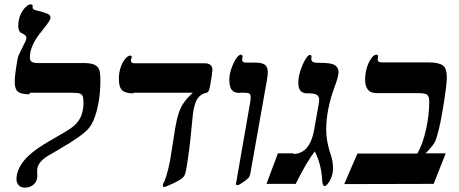

<svg xmlns="http://www.w3.org/2000/svg" viewBox="-20 -837 2091 874"><path d="M116 -415 114 -408Q75 -408 61 -420Q47 -432 47 -465Q47 -482 50 -504Q51 -511 52 -519Q53 -527 55 -538.5Q57 -550 58 -557Q61 -579 68 -592Q78 -612 82 -621Q88 -634 94 -645Q100 -656 100 -664Q100 -672 94 -677Q88 -682 79 -686Q63 -693 63 -719Q63 -744 72 -767Q81 -789 95 -803Q109 -817 119 -817Q129 -817 129 -809L128 -803Q128 -792 152 -788Q181 -781 197 -774Q210 -768 210 -757Q210 -750 201 -736Q195 -727 169 -694Q116 -630 116 -576Q116 -562 124 -556Q132 -550 154 -550H361Q390 -550 406 -544Q422 -538 430 -524Q437 -511 437 -470Q437 -399 422 -339Q407 -279 383 -252Q354 -218 252 -159L199 -128Q149 -98 149 -60L150 -36Q150 -13 134 2Q118 17 95 17Q73 17 64 5Q55 -7 55 -21Q55 -64 91 -108Q127 -152 226 -207Q290 -243 313 -261Q336 -280 348 -306Q360 -333 360 -368Q360 -392 356 -400Q352 -409 341 -412Q330 -415 293 -415Z M587 -415V-412Q552 -412 536 -426Q521 -440 521 -479Q521 -504 529 -530Q537 -554 550 -569Q563 -584 572 -584Q580 -584 580 -576L577 -569L576 -560Q576 -549 594 -549H911Q947 -549 947 -518L944 -492L936 -445Q931 -416 921 -415Q894 -410 879 -388Q864 -366 858 -316L853 -267Q843 -152 827 -62Q823 -39 813 -29Q803 -19 770 -3Q734 14 728 14Q721 14 721 7Q721 4 723 -2Q737 -22 754 -105L771 -212Q781 -281 791 -314Q800 -345 815 -367Q831 -391 858 -415Z M1072 -415 1070 -414Q1045 -414 1034 -429Q1024 -443 1024 -476Q1024 -498 1033 -524Q1042 -550 1054 -569Q1066 -588 1077 -588Q1084 -588 1084 -579L1082 -566Q1082 -552 1099 -552H1141Q1173 -552 1186 -542Q1199 -532 1199 -509Q1199 -497 1195 -472L1119 -44Q1116 -32 1110 -26Q1106 -22 1096 -14Q1068 6 1061 6Q1054 6 1054 1L1120 -378L1121 -392Q1121 -409 1114 -412Q1107 -415 1090 -415Z M1318 -139 1314 -136Q1390 -136 1410 -246L1429 -353Q1433 -373 1433 -383Q1433 -396 1424 -404Q1414 -412 1388 -412H1378Q1338 -412 1338 -459Q1338 -485 1347 -514Q1357 -544 1369 -565Q1382 -587 1390 -587Q1398 -587 1398 -579L1397 -569Q1397 -551 1425 -551H1439Q1486 -551 1503 -541Q1521 -530 1521 -510Q1521 -497 1516 -480Q1512 -465 1504 -444Q1465 -339 1465 -248Q1465 -198 1481 -147L1488 -125Q1496 -98 1496 -72Q1496 -52 1490 -34Q1484 -16 1474 -3Q1464 10 1458 10Q1447 10 1446 -24Q1444 -55 1436 -87Q1428 -118 1413 -148Q1378 -104 1326 0H1193L1245 -139Z M1954 0 1547 1 1607 -138H1880Q1904 -180 1919 -246Q1934 -312 1934 -375Q1934 -398 1925 -405Q1915 -413 1888 -413H1697Q1666 -413 1654 -430Q1642 -446 1642 -475Q1642 -502 1650 -529Q1657 -553 1670 -571Q1682 -588 1693 -588Q1701 -588 1701 -581L1699 -566Q1699 -553 1718 -553H1930Q1977 -553 1996 -539Q2014 -526 2014 -485Q2014 -449 1996 -341Q1978 -233 1960 -191Q1956 -183 1942 -166Q1927 -148 1917 -139H2009Z"/></svg>

Font: Libra Serif Modern
Style: Bold Italic
Weight: 700
Italic angle: -12°
Designer: Stefan Peev, Context Ltd
Foundry: Stefan Peev, Context Ltd
Version: Version 1.000